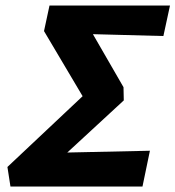

<svg xmlns="http://www.w3.org/2000/svg" viewBox="-20 -678 638 698"><path d="M18 0 7 -71 330 -375 306 -285 140 -565 160 -658H598L574 -547L234 -556L283 -614L429 -361L430 -313L145 -50L109 -121L525 -130L498 0Z"/></svg>

Font: Ysabeau ExtraBold
Style: Italic
Weight: 800
Italic angle: -12°
Designer: Christian Thalmann (Catharsis Fonts)
Version: Version 2.002